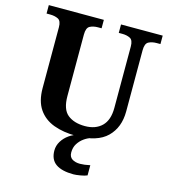

<svg xmlns="http://www.w3.org/2000/svg" viewBox="-135 -820 1027 1166"><g transform="rotate(15 378.5 -237.0)"><path d="M392 10Q310 10 249 -13Q188 -36 154 -86Q120 -136 120 -218V-600Q120 -640 99 -650.5Q78 -661 48 -661H26V-714H372V-661H349Q320 -661 299 -650Q278 -639 278 -596V-210Q278 -126 318.5 -93.5Q359 -61 427 -61Q494 -61 533 -99Q572 -137 572 -214V-600Q572 -640 551.5 -650.5Q531 -661 502 -661H480V-714H742V-661H719Q689 -661 668 -650Q647 -639 647 -596V-212Q647 -111 585.5 -50.5Q524 10 392 10ZM436 240Q363 240 325 213.5Q287 187 287 130Q287 99 303.5 72Q320 45 347 26Q374 7 405 0H482Q461 6 439.5 21.5Q418 37 403.5 60Q389 83 389 115Q389 143 408.5 155.5Q428 168 458 168Q471 168 487 166Q503 164 521 160V224Q505 231 478 235.5Q451 240 436 240Z"/></g></svg>

Font: Noto Serif Ethiopic
Style: Bold
Weight: 700
Designer: Monotype Design Team
Foundry: Monotype Imaging Inc.
Version: Version 2.102; ttfautohint (v1.8.4.7-5d5b)